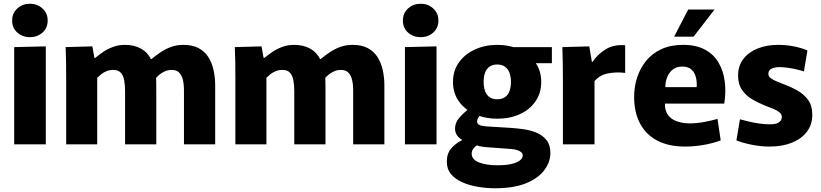

<svg xmlns="http://www.w3.org/2000/svg" viewBox="-20 -772 4394 1027"><path d="M56 -520 225 -524V0H56ZM140 -573Q101 -573 73 -597.5Q45 -622 45 -662Q45 -702 73 -727Q101 -752 140 -752Q179 -752 207 -727Q235 -702 235 -662Q235 -622 207 -597.5Q179 -573 140 -573Z M334 -349Q334 -397 333.5 -437Q333 -477 331 -520L474 -524L485 -462H489Q507 -477 530 -493Q553 -509 583 -520.5Q613 -532 648 -532Q698 -532 734 -512Q770 -492 787 -456H790Q813 -475 839 -492.5Q865 -510 895 -521Q925 -532 961 -532Q1009 -532 1041.5 -515Q1074 -498 1093.5 -468Q1113 -438 1122 -398.5Q1131 -359 1131 -315V0H964V-289Q964 -322 958 -346Q952 -370 938 -384Q924 -398 899 -398Q878 -398 860.5 -390Q843 -382 829 -369.5Q815 -357 805 -344L814 -388Q815 -358 815.5 -337.5Q816 -317 816 -288V0H649V-285Q649 -316 644.5 -341.5Q640 -367 626.5 -382.5Q613 -398 586 -398Q566 -398 550 -391.5Q534 -385 521.5 -375Q509 -365 500 -356V0H334Z M1239 -349Q1239 -397 1238.5 -437Q1238 -477 1236 -520L1379 -524L1390 -462H1394Q1412 -477 1435 -493Q1458 -509 1488 -520.5Q1518 -532 1553 -532Q1603 -532 1639 -512Q1675 -492 1692 -456H1695Q1718 -475 1744 -492.5Q1770 -510 1800 -521Q1830 -532 1866 -532Q1914 -532 1946.5 -515Q1979 -498 1998.5 -468Q2018 -438 2027 -398.5Q2036 -359 2036 -315V0H1869V-289Q1869 -322 1863 -346Q1857 -370 1843 -384Q1829 -398 1804 -398Q1783 -398 1765.5 -390Q1748 -382 1734 -369.5Q1720 -357 1710 -344L1719 -388Q1720 -358 1720.5 -337.5Q1721 -317 1721 -288V0H1554V-285Q1554 -316 1549.5 -341.5Q1545 -367 1531.5 -382.5Q1518 -398 1491 -398Q1471 -398 1455 -391.5Q1439 -385 1426.5 -375Q1414 -365 1405 -356V0H1239Z M2146 -520 2315 -524V0H2146ZM2230 -573Q2191 -573 2163 -597.5Q2135 -622 2135 -662Q2135 -702 2163 -727Q2191 -752 2230 -752Q2269 -752 2297 -727Q2325 -702 2325 -662Q2325 -622 2297 -597.5Q2269 -573 2230 -573Z M2639 -137Q2575 -137 2521 -161Q2467 -185 2435 -229Q2403 -273 2403 -334Q2403 -394 2435 -438.5Q2467 -483 2521 -507.5Q2575 -532 2639 -532Q2705 -532 2758 -507.5Q2811 -483 2843 -438.5Q2875 -394 2875 -334Q2875 -274 2844 -229.5Q2813 -185 2760 -161Q2707 -137 2639 -137ZM2639 -241Q2664 -241 2680.5 -252Q2697 -263 2705 -284Q2713 -305 2713 -334Q2713 -362 2705 -383Q2697 -404 2680.5 -415.5Q2664 -427 2639 -427Q2615 -427 2598.5 -415.5Q2582 -404 2574.5 -383Q2567 -362 2567 -334Q2567 -305 2575 -284Q2583 -263 2599 -252Q2615 -241 2639 -241ZM2628 235Q2583 235 2537.5 227.5Q2492 220 2454 203.5Q2416 187 2393 160Q2370 133 2370 93Q2370 50 2392.5 23Q2415 -4 2451 -22V-24Q2431 -37 2422.5 -51.5Q2414 -66 2414 -85Q2414 -116 2437.5 -143Q2461 -170 2491 -192L2554 -163Q2544 -153 2538 -142.5Q2532 -132 2532 -122Q2532 -109 2544.5 -103.5Q2557 -98 2581 -96L2711 -88Q2742 -86 2779 -81Q2816 -76 2849 -62.5Q2882 -49 2903 -23Q2924 3 2924 47Q2924 94 2892 137.5Q2860 181 2794.5 208Q2729 235 2628 235ZM2640 112Q2689 112 2718.5 104.5Q2748 97 2762 85Q2776 73 2776 60Q2776 49 2768.5 42.5Q2761 36 2748 31.5Q2735 27 2719.5 25.5Q2704 24 2688 23L2579 15Q2559 13 2545.5 10Q2532 7 2523 1L2534 3Q2523 10 2513 22Q2503 34 2503 49Q2503 66 2513 77.5Q2523 89 2541.5 96.5Q2560 104 2585 108Q2610 112 2640 112ZM2697 -520H2932V-434H2821Z M2991 0V-351Q2991 -407 2990 -446Q2989 -485 2988 -520L3132 -524L3146 -441H3149Q3178 -483 3221 -509Q3264 -535 3324 -530V-382Q3277 -388 3232.5 -379.5Q3188 -371 3160 -338V0Z M3646 12Q3557 12 3496.5 -19.5Q3436 -51 3404 -110.5Q3372 -170 3372 -254Q3372 -308 3388 -357.5Q3404 -407 3436 -446.5Q3468 -486 3517.5 -509Q3567 -532 3634 -532Q3703 -532 3750 -507Q3797 -482 3823 -438Q3849 -394 3856.5 -337.5Q3864 -281 3854 -218H3461L3552 -285Q3530 -224 3540 -186Q3550 -148 3585 -130Q3620 -112 3669 -112Q3706 -112 3746.5 -119.5Q3787 -127 3818 -136L3835 -21Q3792 -5 3742 3.5Q3692 12 3646 12ZM3462 -306H3706Q3707 -311 3707 -314Q3707 -317 3707 -319Q3707 -345 3700 -366.5Q3693 -388 3676 -402Q3659 -416 3629 -416Q3594 -416 3572 -394.5Q3550 -373 3542.5 -339Q3535 -305 3542 -268ZM3586 -576 3661 -721H3802L3690 -576Z M4096 12Q4049 12 4000 2Q3951 -8 3919 -21L3938 -134Q3956 -129 3982.5 -122.5Q4009 -116 4039.5 -111.5Q4070 -107 4098 -107Q4132 -107 4147 -118Q4162 -129 4162 -146Q4162 -161 4149 -171.5Q4136 -182 4115 -190.5Q4094 -199 4070 -208Q4038 -221 4005.5 -239.5Q3973 -258 3950.5 -289Q3928 -320 3928 -368Q3928 -420 3956 -456.5Q3984 -493 4032.5 -512.5Q4081 -532 4142 -532Q4187 -532 4228.5 -523.5Q4270 -515 4299 -502L4280 -390Q4265 -395 4242 -400.5Q4219 -406 4194 -409.5Q4169 -413 4148 -413Q4123 -413 4106.5 -404.5Q4090 -396 4090 -377Q4090 -364 4102 -354.5Q4114 -345 4133.5 -337Q4153 -329 4176 -320Q4209 -308 4243.5 -289Q4278 -270 4301.5 -239Q4325 -208 4325 -157Q4325 -106 4296.5 -68Q4268 -30 4216.5 -9Q4165 12 4096 12Z"/></svg>

Font: Murecho Thin
Style: Bold
Weight: 700
Version: Version 1.010